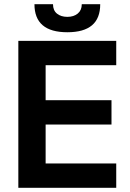

<svg xmlns="http://www.w3.org/2000/svg" viewBox="-20 -891 618 911"><path d="M67 -697H531.5V-581.5H196.5V-415.5H509V-300H196.5V-115.5H531.5V0H67ZM143.5 -871H231.5Q231.5 -841.5 250.5 -826.2Q269.5 -811 299.5 -811Q330 -811 349 -826.8Q368 -842.5 368 -871H455.5Q455.5 -804 416.5 -771Q377.5 -738 299.5 -738Q143.5 -738 143.5 -871Z"/></svg>

Font: HK Grotesk
Style: Bold
Weight: 700
Designer: Alfredo Marco Pradil
Foundry: Hanken Design Co.
Version: Version 3.001